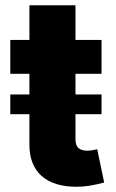

<svg xmlns="http://www.w3.org/2000/svg" viewBox="-20 -696 437 724"><path d="M18.8 -417.6V-545.5H90.9V-676.1H264.6V-545.5H362.9V-417.6H264.6V-339.8H362.9V-265.3H264.6V-171.5Q264.6 -147.4 276.1 -137.6Q287.6 -127.8 308.6 -127.8Q318.5 -127.8 329.7 -129.8Q340.9 -131.7 346.6 -133.2L372.9 -7.8Q346.9 -0.7 320.7 3.7Q294.4 8.2 267.4 8.2Q225.5 8.2 192.5 -2.1Q159.4 -12.4 136.7 -32.7Q114 -52.9 102.3 -82.9Q90.6 -112.9 90.9 -152.3V-265.3H18.8V-339.8H90.9V-417.6Z"/></svg>

Font: Inter P Extra Bold
Style: Regular
Weight: 800
Designer: Rasmus Andersson
Foundry: rsms
Version: Version 3.018;git-588b23468